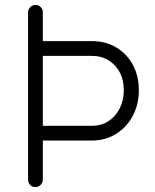

<svg xmlns="http://www.w3.org/2000/svg" viewBox="-20 -760 628 780"><path d="M154 -30Q154 -18 145 -9Q136 0 124 0Q110 0 102 -9Q94 -18 94 -30V-710Q94 -722 103 -731Q112 -740 124 -740Q137 -740 145.5 -731Q154 -722 154 -710ZM141 -249H353Q392 -249 421 -268Q450 -287 466.5 -320Q483 -353 483 -393Q483 -435 466.5 -466Q450 -497 421 -515Q392 -533 353 -533H142L116 -593H353Q409 -593 452 -567.5Q495 -542 519.5 -497Q544 -452 544 -393Q544 -336 519.5 -289.5Q495 -243 451.5 -216Q408 -189 353 -189H126Z"/></svg>

Font: Quicksand Light
Style: Regular
Weight: 400
Version: Version 3.004